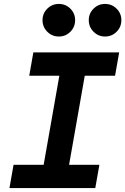

<svg xmlns="http://www.w3.org/2000/svg" viewBox="-20 -961 640 981"><path d="M182.1 0 304.2 -693.4H434.1L312 0ZM28.3 0 49.3 -119.1H487.8L466.8 0ZM129.4 -574.2 150.4 -693.4H588.9L567.9 -574.2ZM516.6 -774.4Q482.5 -774.4 458.1 -798.8Q433.6 -823.2 433.6 -857.9Q433.6 -892.6 458.1 -916.8Q482.5 -940.9 516.6 -940.9Q551.3 -940.9 575.7 -916.8Q600.1 -892.6 600.1 -857.9Q600.1 -823.2 575.8 -798.8Q551.5 -774.4 516.6 -774.4ZM280.8 -774.4Q246.1 -774.4 221.7 -798.8Q197.3 -823.2 197.3 -857.9Q197.3 -892.6 221.7 -916.8Q246.1 -940.9 280.8 -940.9Q315.5 -940.9 339.6 -916.8Q363.8 -892.6 363.8 -857.9Q363.8 -823.2 339.6 -798.8Q315.5 -774.4 280.8 -774.4Z"/></svg>

Font: Cascadia Code PL
Style: Italic
Weight: 400
Italic angle: -10°
Monospace: yes
Designer: Aaron Bell
Foundry: Saja Typeworks
Version: Version 2404.023